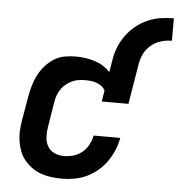

<svg xmlns="http://www.w3.org/2000/svg" viewBox="-53 -795 794 853"><g transform="rotate(5 344.0 -368.5)"><path d="M255 8Q231 8 207 5Q183 2 161.5 -5.5Q140 -13 121.5 -26Q103 -39 88.5 -56Q74 -73 65.5 -94Q57 -115 53 -138Q49 -161 50 -185Q51 -209 55 -233L74 -343Q78 -367 85 -391Q92 -415 103.5 -438Q115 -461 132.5 -481Q150 -501 172 -515Q194 -529 219 -533.5Q244 -538 269 -538Q290 -538 311.5 -535Q333 -532 353.5 -525.5Q374 -519 391.5 -508Q409 -497 423 -482L431 -530Q435 -560 445.5 -588.5Q456 -617 474 -643Q492 -669 516.5 -689.5Q541 -710 570 -723Q599 -736 628.5 -740.5Q658 -745 688 -745V-645Q672 -645 656 -642Q640 -639 625 -632.5Q610 -626 596.5 -615Q583 -604 573.5 -590.5Q564 -577 558.5 -561.5Q553 -546 550 -530L520 -349H401L409 -399Q403 -410 393 -417.5Q383 -425 371.5 -429.5Q360 -434 347 -435.5Q334 -437 321 -437Q306 -437 291 -435Q276 -433 261 -426Q246 -419 233.5 -408.5Q221 -398 212 -384.5Q203 -371 198 -356.5Q193 -342 191 -327L173 -217Q169 -194 170 -171Q171 -148 181.5 -129.5Q192 -111 212 -102Q232 -93 255 -93Q276 -93 297 -99Q318 -105 335.5 -119.5Q353 -134 363.5 -154Q374 -174 378 -195H497Q492 -167 481 -140.5Q470 -114 453.5 -90Q437 -66 414 -46.5Q391 -27 364.5 -14.5Q338 -2 310 3Q282 8 255 8Z"/></g></svg>

Font: Iosevka Curly Extended Oblique
Style: Bold
Weight: 700
Width: 7
Italic angle: -9°
Monospace: yes
Designer: Belleve Invis
Foundry: Belleve Invis
Version: Version 11.1.0; ttfautohint (v1.8.3)